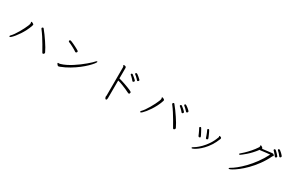

<svg xmlns="http://www.w3.org/2000/svg" viewBox="158 -2273 5664 3790"><g transform="rotate(30 2990.0 -377.5)"><path d="M851 -108Q841 -108 834 -119Q791 -196 752 -262.5Q713 -329 672.5 -392Q632 -455 582 -520Q577 -527 577 -533Q577 -542 585 -549Q593 -556 601 -556Q610 -556 615 -550Q653 -504 691.5 -451Q730 -398 766 -344Q802 -290 831.5 -240.5Q861 -191 879 -151Q881 -145 881 -141Q881 -129 871.5 -118.5Q862 -108 851 -108ZM119 -68Q108 -68 108 -80Q108 -91 119 -102Q144 -126 174.5 -169Q205 -212 234.5 -263.5Q264 -315 289 -364Q314 -413 329 -451.5Q344 -490 344 -506Q344 -516 341 -522Q338 -528 338 -533Q338 -540 342 -541Q346 -542 347 -542Q355 -542 368 -536.5Q381 -531 391.5 -522.5Q402 -514 402 -506Q402 -498 396 -481Q375 -418 344 -357.5Q313 -297 278.5 -245Q244 -193 211.5 -153Q179 -113 154.5 -90.5Q130 -68 119 -68Z M1398 -455Q1391 -455 1386 -459Q1371 -470 1345.5 -485.5Q1320 -501 1290.5 -516.5Q1261 -532 1233 -545.5Q1205 -559 1186 -566Q1172 -572 1172 -585Q1172 -594 1178.5 -601Q1185 -608 1195 -608Q1203 -608 1224.5 -599.5Q1246 -591 1274.5 -577.5Q1303 -564 1331.5 -549.5Q1360 -535 1382.5 -522.5Q1405 -510 1415 -503Q1426 -496 1426 -484Q1426 -473 1417.5 -464Q1409 -455 1398 -455ZM1221 -54Q1214 -62 1205 -73.5Q1196 -85 1196 -93Q1196 -96 1199 -99Q1202 -102 1207 -102Q1210 -102 1213.5 -101.5Q1217 -101 1222 -101Q1227 -101 1235 -102Q1243 -103 1253 -106Q1309 -122 1369 -151.5Q1429 -181 1489.5 -219.5Q1550 -258 1605 -299.5Q1660 -341 1706.5 -380Q1753 -419 1785.5 -449.5Q1818 -480 1831 -497Q1844 -513 1856 -513Q1865 -513 1865 -503Q1865 -492 1836.5 -455Q1808 -418 1755.5 -366.5Q1703 -315 1629.5 -258Q1556 -201 1465.5 -147Q1375 -93 1272 -53Q1251 -45 1243 -45Q1233 -45 1221 -54Z M2351 2Q2351 -6 2353 -12Q2355 -18 2355 -22L2356 -667Q2356 -679 2349 -691Q2348 -694 2344.5 -698Q2341 -702 2341 -706V-707Q2343 -715 2356 -715Q2362 -715 2369 -713.5Q2376 -712 2384 -710Q2400 -704 2403 -695.5Q2406 -687 2406 -673V-613Q2406 -588 2406 -546Q2406 -504 2405 -441Q2433 -434 2470.5 -423Q2508 -412 2548 -398Q2588 -384 2624.5 -370Q2661 -356 2688.5 -344Q2716 -332 2726 -324Q2735 -318 2735 -306Q2735 -302 2730.5 -287.5Q2726 -273 2712 -273Q2705 -273 2689 -281Q2658 -298 2608.5 -319.5Q2559 -341 2505.5 -361.5Q2452 -382 2405 -394Q2405 -326 2405 -256.5Q2405 -187 2404.5 -128.5Q2404 -70 2404 -32Q2404 6 2404 11Q2404 25 2399.5 37.5Q2395 50 2388 52Q2387 52 2385.5 52.5Q2384 53 2383 53Q2371 53 2364 43Q2357 33 2354.5 21.5Q2352 10 2351 7ZM2738 -575Q2730 -575 2724 -582Q2717 -592 2699.5 -609Q2682 -626 2664 -643Q2646 -660 2634 -667Q2627 -671 2627 -680Q2627 -688 2633.5 -694Q2640 -700 2649 -700Q2658 -700 2676.5 -687Q2695 -674 2714.5 -657Q2734 -640 2748 -626.5Q2762 -613 2763 -612Q2765 -608 2765 -604Q2765 -594 2756.5 -584.5Q2748 -575 2738 -575ZM2666 -518Q2656 -518 2651 -526Q2645 -535 2628.5 -552.5Q2612 -570 2594 -588Q2576 -606 2565 -613Q2558 -619 2558 -627Q2558 -635 2564.5 -641Q2571 -647 2580 -647Q2584 -647 2590 -644Q2598 -638 2613 -626Q2628 -614 2644.5 -600Q2661 -586 2674.5 -573.5Q2688 -561 2692 -554Q2694 -550 2694 -547Q2694 -537 2685 -527.5Q2676 -518 2666 -518Z M3886 -523Q3878 -523 3872 -530Q3852 -553 3825.5 -578.5Q3799 -604 3782 -616Q3775 -622 3775 -629Q3775 -637 3781 -643.5Q3787 -650 3796 -650Q3802 -650 3820.5 -638Q3839 -626 3860.5 -609Q3882 -592 3897.5 -576Q3913 -560 3913 -552Q3913 -542 3904.5 -532.5Q3896 -523 3886 -523ZM3816 -466Q3808 -466 3802 -474Q3796 -483 3779 -500.5Q3762 -518 3743.5 -536Q3725 -554 3713 -562Q3707 -567 3707 -574Q3707 -582 3713 -589Q3719 -596 3728 -596Q3734 -596 3740 -593Q3745 -590 3761.5 -577Q3778 -564 3797 -547.5Q3816 -531 3829.5 -516.5Q3843 -502 3843 -494Q3843 -483 3834.5 -474.5Q3826 -466 3816 -466ZM3562 -520Q3557 -525 3557 -533Q3557 -543 3565 -550Q3573 -557 3582 -557Q3589 -557 3595 -550Q3633 -504 3671.5 -451Q3710 -398 3746 -344Q3782 -290 3811.5 -240.5Q3841 -191 3859 -151Q3861 -145 3861 -141Q3861 -129 3851.5 -118.5Q3842 -108 3831 -108Q3821 -108 3814 -119Q3771 -196 3732 -262.5Q3693 -329 3652.5 -392Q3612 -455 3562 -520ZM3099 -68Q3088 -68 3088 -80Q3088 -91 3099 -102Q3124 -126 3154.5 -169Q3185 -212 3214.5 -263.5Q3244 -315 3269 -364Q3294 -413 3309 -451.5Q3324 -490 3324 -506Q3324 -516 3321 -522Q3318 -528 3318 -533Q3318 -540 3322 -541Q3326 -542 3327 -542Q3335 -542 3348 -536.5Q3361 -531 3371.5 -522.5Q3382 -514 3382 -506Q3382 -498 3376 -481Q3355 -418 3324 -357.5Q3293 -297 3258.5 -245Q3224 -193 3191.5 -153Q3159 -113 3134.5 -90.5Q3110 -68 3099 -68Z M4519 -286Q4519 -276 4510.5 -269Q4502 -262 4493 -262Q4486 -262 4480 -266Q4474 -270 4472 -279Q4467 -296 4456.5 -324Q4446 -352 4434.5 -381Q4423 -410 4413 -428Q4411 -431 4411 -437Q4411 -445 4417.5 -450.5Q4424 -456 4431 -456Q4442 -456 4447 -447Q4452 -440 4463 -418Q4474 -396 4485.5 -370Q4497 -344 4506.5 -322Q4516 -300 4518 -292Q4519 -290 4519 -286ZM4335 40Q4322 40 4322 30Q4322 20 4338 11Q4354 3 4395 -26Q4436 -55 4488.5 -107Q4541 -159 4593 -235Q4645 -311 4682 -412Q4684 -415 4684 -418Q4684 -421 4684 -423Q4684 -428 4682.5 -432Q4681 -436 4681 -440Q4681 -445 4684.5 -446.5Q4688 -448 4691 -448Q4700 -448 4716.5 -439.5Q4733 -431 4733 -417Q4733 -410 4729 -399Q4692 -305 4644.5 -232.5Q4597 -160 4547 -108.5Q4497 -57 4452.5 -24Q4408 9 4376.5 24.5Q4345 40 4335 40ZM4373 -243Q4373 -233 4365 -227.5Q4357 -222 4348 -222Q4341 -222 4334.5 -226Q4328 -230 4325 -238Q4319 -255 4306 -282.5Q4293 -310 4280 -338Q4267 -366 4257 -382Q4254 -388 4254 -393Q4254 -401 4260.5 -406.5Q4267 -412 4274 -412Q4285 -412 4291 -403Q4295 -397 4308 -373.5Q4321 -350 4336 -321.5Q4351 -293 4362 -270.5Q4373 -248 4373 -243Z M5923 -676Q5914 -676 5908 -685Q5892 -708 5866.5 -735.5Q5841 -763 5824 -776Q5818 -782 5818 -788Q5818 -796 5824.5 -802Q5831 -808 5839 -808Q5848 -808 5866 -794.5Q5884 -781 5903.5 -762.5Q5923 -744 5936.5 -727.5Q5950 -711 5950 -704Q5950 -694 5942 -685Q5934 -676 5923 -676ZM5876 -657Q5876 -647 5867 -638.5Q5858 -630 5848 -630Q5839 -630 5833 -639Q5827 -648 5811.5 -667Q5796 -686 5779.5 -705Q5763 -724 5752 -733Q5747 -737 5747 -745Q5747 -753 5753.5 -759.5Q5760 -766 5768 -766Q5777 -766 5793.5 -752Q5810 -738 5828 -719Q5846 -700 5859 -684Q5872 -668 5874 -665Q5875 -663 5875.5 -661Q5876 -659 5876 -657ZM5477 -687Q5477 -694 5485 -694Q5489 -694 5490 -693Q5511 -685 5520 -677.5Q5529 -670 5536 -659Q5538 -657 5538 -652Q5538 -648 5537 -646Q5546 -647 5571 -650Q5596 -653 5627.5 -657Q5659 -661 5689 -664.5Q5719 -668 5740 -670.5Q5761 -673 5764 -673Q5775 -673 5790 -663.5Q5805 -654 5805 -643Q5805 -636 5798 -629Q5797 -628 5794.5 -626Q5792 -624 5790 -621Q5729 -495 5653.5 -392.5Q5578 -290 5500.5 -212Q5423 -134 5354 -81Q5285 -28 5236.5 -1Q5188 26 5172 26Q5164 26 5161 21Q5160 20 5160 16Q5160 4 5184 -8Q5229 -32 5297 -86Q5365 -140 5442.5 -219.5Q5520 -299 5596 -402Q5672 -505 5734 -627Q5684 -623 5651 -619Q5618 -615 5591.5 -611.5Q5565 -608 5534 -604Q5530 -603 5525.5 -603Q5521 -603 5517 -603Q5510 -603 5507 -604Q5463 -545 5417 -496Q5371 -447 5330 -411.5Q5289 -376 5261.5 -355Q5234 -334 5227 -330Q5216 -322 5208 -322Q5202 -322 5199 -326Q5196 -331 5196 -335Q5196 -341 5208 -350Q5234 -371 5279 -414Q5324 -457 5376 -516Q5428 -575 5473 -644Q5475 -648 5477.5 -654.5Q5480 -661 5480 -668Q5480 -675 5477 -684Z"/></g></svg>

Font: Moon Stars Kai T HW Light
Style: Regular
Weight: 300
Designer: GuiWonder
Version: Version 1.101